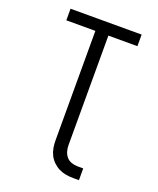

<svg xmlns="http://www.w3.org/2000/svg" viewBox="-168 -835 936 1137"><g transform="rotate(20 300.0 -266.5)"><path d="M434 202Q411 202 387.5 198Q364 194 343 183.5Q322 173 305 156.5Q288 140 277.5 119Q267 98 263 75Q259 52 259 29V-662H76V-735H524V-662H341V29Q341 48 346.5 67Q352 86 364.5 100.5Q377 115 396 121.5Q415 128 434 128H470V202Z"/></g></svg>

Font: Iosevka SS04 Extended
Style: Regular
Weight: 400
Width: 7
Monospace: yes
Designer: Belleve Invis
Foundry: Belleve Invis
Version: Version 19.0.0; ttfautohint (v1.8.4)